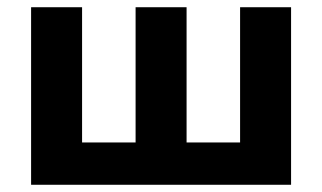

<svg xmlns="http://www.w3.org/2000/svg" viewBox="-20 -511 891 531"><path d="M66 0V-491H207V-117H355V-491H496V-117H644V-491H785V0Z"/></svg>

Font: Nunito Sans 12pt ExtraBold
Style: Regular
Weight: 800
Designer: Vernon Adams
Foundry: Vernon Adams
Version: Version 3.101;gftools[0.9.27]